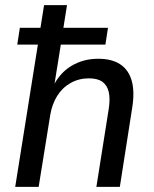

<svg xmlns="http://www.w3.org/2000/svg" viewBox="-20 -725 596 745"><path d="M39 0 127 -552H47L57 -617H137L151 -705H240L226 -617H399L389 -552H216L189 -384H183Q210 -441 256.5 -469Q303 -497 361 -497Q414 -497 446.5 -475.5Q479 -454 491 -412Q503 -370 493 -307L445 0H354L402 -303Q408 -342 402 -368Q396 -394 377.5 -407.5Q359 -421 325 -421Q286 -421 254 -403Q222 -385 202 -353Q182 -321 175 -279L130 0Z"/></svg>

Font: Nunito Sans 10pt SemiCondensed Medium
Style: Italic
Weight: 500
Width: 4
Italic angle: -9°
Designer: Vernon Adams
Foundry: Vernon Adams
Version: Version 3.101;gftools[0.9.27]